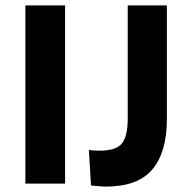

<svg xmlns="http://www.w3.org/2000/svg" viewBox="-20 -680 710 711"><path d="M74 0V-660H221V0ZM317 7 309 -125Q320 -123 331 -122.5Q342 -122 348 -122Q411 -122 432 -149.5Q453 -177 453 -240V-660H598V-239Q598 -117 544.5 -53Q491 11 372 11Q363 11 350.5 10Q338 9 317 7Z"/></svg>

Font: Bricolage Grotesque 12pt Bricolage Grotesque 10pt Regular
Style: Bold
Weight: 700
Designer: Mathieu Triay
Foundry: Atelier Triay
Version: Version 1.001; ttfautohint (v1.8.4.7-5d5b);gftools[0.9.33.de